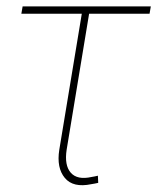

<svg xmlns="http://www.w3.org/2000/svg" viewBox="-20 -562 482 588"><path d="M259.8 2Q204.1 13.7 178.5 -17.1Q152.8 -47.9 161.6 -103.5L230.5 -520H45.4L49.3 -542.5H441.9L438 -520H252.9L184.1 -103.5Q176.8 -55.7 196.8 -33Q216.8 -10.3 260.3 -20Q264.6 -20.5 269.8 -21.7Q274.9 -22.9 279.8 -23.9L280.8 -2Q275.4 -1 270.3 0.2Q265.1 1.5 259.8 2Z"/></svg>

Font: Inter 16pt Thin
Style: Italic
Weight: 250
Italic angle: -9.3988°
Version: Version 4.001;git-66647c0bb